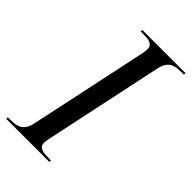

<svg xmlns="http://www.w3.org/2000/svg" viewBox="-240 -788 862 862"><g transform="rotate(45 190.5 -357.0)"><path d="M-22 0H251L253 -10H238C200 -10 174 -15 174 -44C174 -51 176 -66 179 -77L298 -638C310 -696 342 -704 385 -704H401L403 -714H129L127 -704H143C181 -704 206 -699 206 -670C206 -664 205 -651 202 -638L82 -74C70 -18 37 -10 -5 -10H-21Z"/></g></svg>

Font: Noto Serif Display SemiCondensed
Style: Italic
Weight: 400
Width: 4
Italic angle: -12°
Designer: Monotype Design Team
Foundry: Monotype Imaging Inc.
Version: Version 2.009